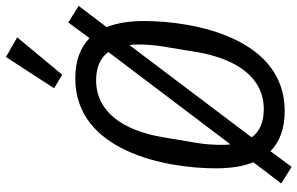

<svg xmlns="http://www.w3.org/2000/svg" viewBox="-202 -788 1025 662"><g transform="rotate(-90 311.0 -456.5)"><path d="M67.1 35.9 121.1 -36.9C154.1 -5 198.9 12.1 259.9 12.1C509.9 12.1 570 -296.9 570 -473C570 -524.1 562.9 -567.1 549 -601.9L622.2 -698.2L565 -734L511 -660.9C478 -692.8 432.9 -709.9 372.2 -709.9C122.2 -709.9 62.1 -400.9 62.1 -225.1C62.1 -174 68.9 -131 83.1 -95.9L9.9 0ZM143.1 -209.9C143.1 -233 144.9 -262.1 149.9 -291.9L169 -405.9C192.8 -549 258.9 -638.1 366.1 -638.1C410.9 -638.1 443.9 -622.9 463.1 -595.9L144.9 -175.1C143.1 -186.1 143.1 -197.1 143.1 -209.9ZM169 -101.9 486.9 -523.1C489 -512.1 489 -501.1 489 -487.9C489 -464.8 486.9 -436.1 481.9 -405.9L463.1 -291.9C438.9 -149.1 372.9 -60 266 -60C220.9 -60 187.9 -74.9 169 -101.9ZM338.1 -783 384.9 -755 513.8 -910.2 446 -948.9Z"/></g></svg>

Font: Margiela Mono Italic Italic
Style: Regular
Weight: 400
Designer: Mike Abbink, Paul van der Laan, Pieter van Rosmalen
Foundry: Bold Monday
Version: Version 2.003 2021